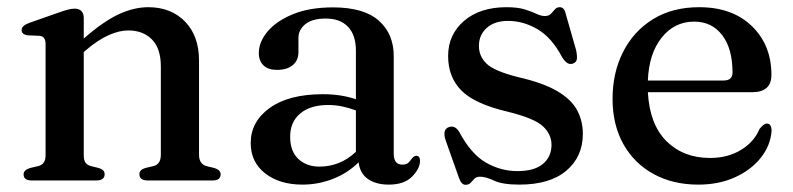

<svg xmlns="http://www.w3.org/2000/svg" viewBox="-20 -501 2202 533"><path d="M212.5 -450.5V-394Q267.5 -442 309.8 -461.5Q352 -481 391.5 -481Q455 -481 493.8 -441Q532.5 -401 532.5 -333V-71.5Q532.5 -45 554.5 -39.5L575.5 -34.5Q592.5 -29 592.5 -17Q592.5 0 570 0H390.5Q367 0 367 -17.5Q367 -29.5 383 -34.5L406 -40Q426.5 -45 426.5 -71.5V-316.5Q426.5 -366.5 401.8 -391.5Q377 -416.5 336 -416.5Q311 -416.5 281.8 -403.5Q252.5 -390.5 219.5 -362.5L212.5 -356.5V-70Q212.5 -56 217.5 -49.2Q222.5 -42.5 232.5 -40L254.5 -34.5Q270.5 -29.5 270.5 -17.5Q270.5 0 247 0H68Q45.5 0 45.5 -17Q45.5 -29 63 -34.5L86.5 -40Q106.5 -45 106.5 -69.5V-379Q106.5 -400 90 -401.5L56.5 -403Q40 -405.5 40 -417.5Q40 -429.5 60 -437L142.5 -466Q172.5 -477 186.5 -477Q212.5 -477 212.5 -450.5Z M676 -104Q676 -163.5 729 -201.5Q782 -239.5 876.5 -239.5Q903 -239.5 926 -235.8Q949 -232 968 -225.5V-360.5Q968 -403.5 946.2 -426.5Q924.5 -449.5 884.5 -449.5Q846.5 -449.5 827.5 -433.8Q808.5 -418 808.5 -396.5V-357Q808.5 -333 792.5 -320Q776.5 -307 749 -307Q724.5 -307 711.5 -319.5Q698.5 -332 698.5 -353.5Q698.5 -384.5 722.8 -413.5Q747 -442.5 793 -461.5Q839 -480.5 904.5 -480.5Q990 -480.5 1031.5 -443.8Q1073 -407 1073 -345.5V-75Q1073 -44 1096.5 -44Q1109 -44 1114.2 -49.8Q1119.5 -55.5 1123.5 -61Q1129.5 -68.5 1135.5 -68.5Q1146 -68.5 1146 -54.5Q1146 -33 1124 -10.8Q1102 11.5 1059.5 11.5Q1023.5 11.5 1001.2 -4.2Q979 -20 975.5 -50.5Q945.5 -20.5 904.5 -4.5Q863.5 11.5 819.5 11.5Q756 11.5 716 -19.8Q676 -51 676 -104ZM785.5 -121.5Q785.5 -81 808.2 -59.8Q831 -38.5 866.5 -38.5Q924.5 -38.5 968 -79.5V-194.5Q950.5 -201 931.5 -205.2Q912.5 -209.5 891 -209.5Q841.5 -209.5 813.5 -186Q785.5 -162.5 785.5 -121.5Z M1390.5 -443Q1353 -443 1331.2 -423.5Q1309.5 -404 1309.5 -373.5Q1309.5 -344.5 1331 -324Q1352.5 -303.5 1418 -287Q1488 -271 1527 -248Q1566 -225 1582 -195.2Q1598 -165.5 1598 -129.5Q1598 -66 1552.2 -27.2Q1506.5 11.5 1421.5 11.5Q1375 11.5 1351.8 0.5Q1328.5 -10.5 1312.5 -10.5Q1302.5 -10.5 1297 -4.8Q1291.5 1 1286.5 6.5Q1281.5 12 1272.5 12Q1260.5 12 1254 -7.5L1217 -112Q1207.5 -141 1225.5 -148Q1243 -154.5 1255 -134.5Q1288 -73 1329.2 -49.5Q1370.5 -26 1416 -26Q1463.5 -26 1487.2 -46Q1511 -66 1511 -99Q1511 -128.5 1486.8 -150.8Q1462.5 -173 1389 -191Q1297.5 -212.5 1260.8 -249.8Q1224 -287 1224 -345.5Q1224 -405 1268.2 -443Q1312.5 -481 1386 -481Q1417.5 -481 1437.2 -474.8Q1457 -468.5 1469.5 -462.5Q1482 -456.5 1492.5 -456.5Q1503.5 -456.5 1509.5 -462.8Q1515.5 -469 1520.5 -475Q1525.5 -481 1534 -481Q1546.5 -481 1550.5 -462.5L1579 -363Q1582.5 -347.5 1581.5 -337.8Q1580.5 -328 1570.5 -324.5Q1554.5 -318.5 1540 -343Q1511.5 -397 1472 -420Q1432.5 -443 1390.5 -443Z M2121.5 -293Q2121.5 -245 2067.5 -245H1778.5Q1783.5 -155 1830.5 -108.8Q1877.5 -62.5 1951 -62.5Q2000.5 -62.5 2037 -84.8Q2073.5 -107 2088.5 -143Q2100 -158 2109 -158Q2116 -158 2119 -152Q2122 -146 2122 -138Q2119 -97 2092 -63Q2065 -29 2020.2 -8.8Q1975.5 11.5 1918.5 11.5Q1848 11.5 1794.2 -18Q1740.5 -47.5 1710.5 -101Q1680.5 -154.5 1680.5 -226.5Q1680.5 -299.5 1709.8 -357Q1739 -414.5 1792.8 -447.8Q1846.5 -481 1921 -481Q2013 -481 2067.2 -428.5Q2121.5 -376 2121.5 -293ZM1907 -441Q1852.5 -441 1817 -396.8Q1781.5 -352.5 1778.5 -277.5H1988.5Q2013.5 -277.5 2013.5 -299.5Q2013.5 -366 1984.8 -403.5Q1956 -441 1907 -441Z"/></svg>

Font: Fraunces 9pt S000
Style: Regular
Weight: 400
Version: Version 1.000; ttfautohint (v1.8.3)